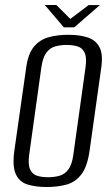

<svg xmlns="http://www.w3.org/2000/svg" viewBox="-20 -739 449 771"><path d="M166.7 12Q123.1 12 90.5 1.8Q57.9 -8.3 43.4 -39.8Q28.9 -71.2 37.8 -135.3L85.2 -467.8Q92.9 -523.5 116.3 -551.6Q139.8 -579.7 175.3 -589.5Q210.8 -599.3 254.1 -599.3Q298.5 -599.3 330.8 -589.1Q363.2 -579 378.8 -550.9Q394.4 -522.8 386.7 -467.8L340 -135.5Q331.1 -70.5 306.9 -39Q282.8 -7.6 247.3 2.2Q211.7 12 166.7 12ZM172.6 -27.3Q198.2 -27.3 219.3 -33.4Q240.4 -39.4 254.8 -58.9Q269.2 -78.3 274.5 -117.8L323.4 -468Q328.9 -507.8 320 -527.1Q311 -546.4 291.9 -552.5Q272.9 -558.5 248 -558.5Q222.3 -558.5 201.2 -552.5Q180.1 -546.4 165.9 -527.1Q151.6 -507.8 146 -468L97.2 -117.8Q91.9 -78.3 100.8 -58.9Q109.6 -39.4 128.6 -33.4Q147.7 -27.3 172.6 -27.3ZM236.4 -629.2 159.9 -718.9H206.4L262.3 -663.1L335.9 -718.6H381.1L278.1 -629.2Z"/></svg>

Font: Alumni Sans Thin
Style: Italic
Weight: 100
Italic angle: -8°
Designer: Robert E. Leuschke
Foundry: Robert E. Leuschke
Version: Version 1.016